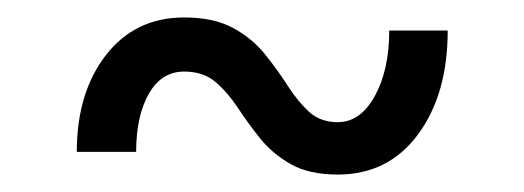

<svg xmlns="http://www.w3.org/2000/svg" viewBox="-20 -357 600 220"><path d="M367 -157Q334 -157 313 -169Q292 -181 278 -198.5Q264 -216 252.5 -233.5Q241 -251 227 -263Q213 -275 191 -275Q165 -275 150.5 -249.5Q136 -224 136 -183H68Q68 -251 101.5 -294Q135 -337 191 -337Q225 -337 247 -325Q269 -313 283.5 -295Q298 -277 309.5 -259Q321 -241 334 -229Q347 -217 367 -217Q393 -217 409.5 -247Q426 -277 426 -322H493Q493 -249 459 -203Q425 -157 367 -157Z"/></svg>

Font: Hanken Grotesk
Style: Regular
Weight: 400
Designer: Alfredo Marco Pradil
Foundry: Hanken Design Co.
Version: Version 3.013